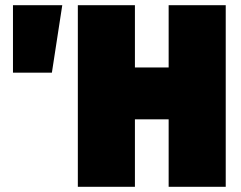

<svg xmlns="http://www.w3.org/2000/svg" viewBox="-20 -720 930 740"><path d="M30 -440V-700H220L180 -440ZM280 0V-700H500V-460H630V-700H850V0H630V-260H500V0Z"/></svg>

Font: Tektur Black
Style: Regular
Weight: 900
Designer: Adam Jagosz
Foundry: Adam Jagosz
Version: Version 1.005;gftools[0.9.30]